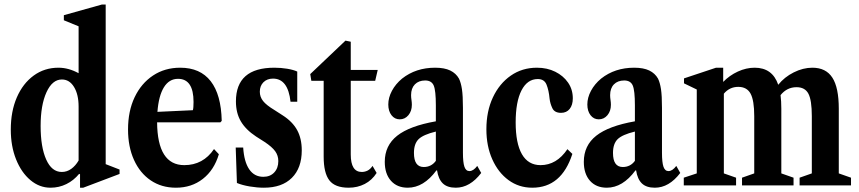

<svg xmlns="http://www.w3.org/2000/svg" viewBox="-20 -842 3902 872"><path d="M209.5 10.5Q159 10.5 118 -24Q77 -58.5 53 -118.2Q29 -178 29 -253.5Q29 -336.5 56.5 -399.8Q84 -463 133 -498.8Q182 -534.5 245.5 -534.5Q291.5 -534.5 337 -509.5V-722.5L270 -750V-773L443 -821.5H460V-96.5L523 -72V-52L358 10.5H343.5V-50.5L339.5 -52.5Q315 -22.5 281.5 -6Q248 10.5 209.5 10.5ZM260.5 -61Q284 -61 303.5 -75Q323 -89 337 -113V-358Q337 -413 316.2 -447Q295.5 -481 261 -481Q217.5 -481 191 -422.8Q164.5 -364.5 164.5 -270Q164.5 -174 189.8 -117.5Q215 -61 260.5 -61Z M779 10.5Q713.5 10.5 664.5 -22.8Q615.5 -56 588.5 -115.8Q561.5 -175.5 561.5 -254Q561.5 -337.5 591.5 -400.5Q621.5 -463.5 675 -499Q728.5 -534.5 798.5 -534.5Q889.5 -534.5 937 -473.2Q984.5 -412 987 -293L981 -286.5H693.5Q695 -92 817 -92Q902.5 -92 952 -165L974 -141.5Q952.5 -69.5 901.2 -29.5Q850 10.5 779 10.5ZM788.5 -484Q748 -484 724.2 -445.2Q700.5 -406.5 695 -334L856 -341.5Q859 -351.5 859 -379Q859 -484 788.5 -484Z M1178.5 10.5Q1148 10.5 1114 4.8Q1080 -1 1056 -11L1050.5 -172H1084.5Q1088.5 -107.5 1111.8 -73.2Q1135 -39 1176 -39Q1207 -39 1225.5 -58.8Q1244 -78.5 1244 -110.5Q1244 -135.5 1229.8 -155.2Q1215.5 -175 1181.5 -197.5L1143 -222Q1096 -253 1073.8 -291Q1051.5 -329 1051.5 -381.5Q1051.5 -534.5 1226 -534.5Q1256 -534.5 1284.5 -529.8Q1313 -525 1330 -517V-380H1299.5Q1288 -485 1220 -485Q1193 -485 1176.5 -468.5Q1160 -452 1160 -425.5Q1160 -402 1174.8 -383.2Q1189.5 -364.5 1226 -342.5L1264 -318Q1308.5 -289.5 1329.5 -251.2Q1350.5 -213 1350.5 -159Q1350.5 -79 1305.5 -34.2Q1260.5 10.5 1178.5 10.5Z M1563.5 10.5Q1501.5 10.5 1475.8 -23Q1450 -56.5 1450 -130.5V-475H1394L1389 -505.5L1549 -657.5L1573 -652.5V-524.5H1695.5L1684 -475H1573V-140.5Q1573 -61 1623 -61Q1636.5 -61 1649 -67Q1661.5 -73 1672 -88.5L1690.5 -56.5Q1669.5 -23.5 1636.5 -6.5Q1603.5 10.5 1563.5 10.5Z M1832 10.5Q1783.5 10.5 1755.5 -21Q1727.5 -52.5 1727.5 -107Q1727.5 -181 1783.8 -225.5Q1840 -270 1959.5 -291V-363.5Q1959.5 -430.5 1949.8 -453.5Q1940 -476.5 1911 -476.5Q1881.5 -476.5 1864.2 -458.8Q1847 -441 1847 -410Q1847 -399 1848.8 -387.8Q1850.5 -376.5 1850.5 -366Q1850.5 -337.5 1834.8 -318.8Q1819 -300 1795.5 -300Q1772.5 -300 1758 -318.8Q1743.5 -337.5 1743.5 -367.5Q1743.5 -398.5 1760 -429.5Q1776.5 -460.5 1806 -485Q1868.5 -534.5 1956 -534.5Q1998.5 -534.5 2024.8 -521.8Q2051 -509 2064.5 -485Q2073.5 -466.5 2078 -437Q2082.5 -407.5 2082.5 -352.5V-148.5Q2082.5 -104.5 2089.2 -84.8Q2096 -65 2112 -65Q2130 -65 2147.5 -88.5L2165.5 -56.5Q2114.5 10.5 2050 10.5Q2011.5 10.5 1991.2 -9Q1971 -28.5 1965 -68H1962Q1904 10.5 1832 10.5ZM1904.5 -83.5Q1939 -83.5 1959.5 -111.5V-244.5Q1902 -230.5 1881 -209.8Q1860 -189 1860 -147.5Q1860 -83.5 1904.5 -83.5Z M2397.5 10.5Q2336.5 10.5 2289.5 -24Q2242.5 -58.5 2215.8 -118.5Q2189 -178.5 2189 -255Q2189 -336.5 2218.5 -399.5Q2248 -462.5 2299.8 -498.5Q2351.5 -534.5 2418.5 -534.5Q2465 -534.5 2501.8 -516.2Q2538.5 -498 2560 -466.8Q2581.5 -435.5 2581.5 -395.5Q2581.5 -365 2567.2 -347.2Q2553 -329.5 2528 -329.5Q2498.5 -329.5 2488.5 -350.8Q2478.5 -372 2476 -394Q2472.5 -432 2462.2 -457.5Q2452 -483 2422.5 -483Q2375 -483 2348.5 -431.5Q2322 -380 2322 -286Q2322 -191 2350.5 -141.5Q2379 -92 2435 -92Q2508 -92 2557 -164.5L2579.5 -143Q2530 10.5 2397.5 10.5Z M2736 10.5Q2687.5 10.5 2659.5 -21Q2631.5 -52.5 2631.5 -107Q2631.5 -181 2687.8 -225.5Q2744 -270 2863.5 -291V-363.5Q2863.5 -430.5 2853.8 -453.5Q2844 -476.5 2815 -476.5Q2785.5 -476.5 2768.2 -458.8Q2751 -441 2751 -410Q2751 -399 2752.8 -387.8Q2754.5 -376.5 2754.5 -366Q2754.5 -337.5 2738.8 -318.8Q2723 -300 2699.5 -300Q2676.5 -300 2662 -318.8Q2647.5 -337.5 2647.5 -367.5Q2647.5 -398.5 2664 -429.5Q2680.5 -460.5 2710 -485Q2772.5 -534.5 2860 -534.5Q2902.5 -534.5 2928.8 -521.8Q2955 -509 2968.5 -485Q2977.5 -466.5 2982 -437Q2986.5 -407.5 2986.5 -352.5V-148.5Q2986.5 -104.5 2993.2 -84.8Q3000 -65 3016 -65Q3034 -65 3051.5 -88.5L3069.5 -56.5Q3018.5 10.5 2954 10.5Q2915.5 10.5 2895.2 -9Q2875 -28.5 2869 -68H2866Q2808 10.5 2736 10.5ZM2808.5 -83.5Q2843 -83.5 2863.5 -111.5V-244.5Q2806 -230.5 2785 -209.8Q2764 -189 2764 -147.5Q2764 -83.5 2808.5 -83.5Z M3085.5 0V-35L3144.5 -54.5V-435.5L3086.5 -463.5V-486L3232 -534.5H3264.5V-470Q3293 -499.5 3331 -517Q3369 -534.5 3407.5 -534.5Q3488 -534.5 3514.5 -457Q3542.5 -492 3584.8 -513.2Q3627 -534.5 3669.5 -534.5Q3731 -534.5 3760.2 -489.5Q3789.5 -444.5 3789.5 -348V-54.5L3845 -35V0H3611.5V-35L3667 -54.5V-314.5Q3667 -387 3651.5 -416.5Q3636 -446 3597.5 -446Q3554 -446 3525 -410Q3528.5 -382.5 3528.5 -348V-54.5L3584 -35V0H3350V-35L3405.5 -54.5V-314.5Q3405.5 -386 3388.8 -416.8Q3372 -447.5 3333 -447.5Q3293.5 -447.5 3267.5 -416.5V-54.5L3323 -35V0Z"/></svg>

Font: Libre Caslon Condensed
Style: Bold
Weight: 700
Designer: Pablo Impallari, Rodrigo Fuenzalida, Katja Schimmel, Ertekin Erdin
Foundry: Pablo Impallari, Rodrigo Fuenzalida
Version: Version 2.000; ttfautohint (v1.8.4.7-5d5b);gftools[0.9.33]